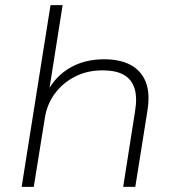

<svg xmlns="http://www.w3.org/2000/svg" viewBox="-20 -725 684 745"><path d="M64 0 176 -705H223L170 -370H164Q196 -430 252.5 -462.5Q309 -495 384 -495Q446 -495 487 -473Q528 -451 545.5 -407Q563 -363 552 -295L505 0H458L504 -293Q513 -347 502 -382Q491 -417 460.5 -434.5Q430 -452 378 -452Q318 -452 270.5 -427.5Q223 -403 192.5 -361.5Q162 -320 154 -267L111 0Z"/></svg>

Font: Nunito Sans 10pt SemiExpanded ExtraLight
Style: Italic
Weight: 250
Width: 6
Italic angle: -9°
Designer: Vernon Adams
Foundry: Vernon Adams
Version: Version 3.101;gftools[0.9.27]